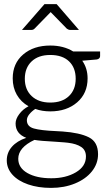

<svg xmlns="http://www.w3.org/2000/svg" viewBox="-20 -731 532 936"><path d="M337 -480H468V-457Q468 -451 463.5 -446.5Q459 -442 451 -441L381 -435Q407 -398 407 -349Q407 -276 356 -232Q305 -188 225 -188Q185 -188 152 -200Q134 -188 122.5 -173.5Q111 -159 111 -145Q111 -114 145.5 -104.5Q180 -95 250 -92L285 -90Q369 -84 413.5 -61.5Q458 -39 458 21Q458 67 428 104.5Q398 142 345.5 163.5Q293 185 229 185Q166 185 117 168Q68 151 40.5 120.5Q13 90 13 51Q13 13 38 -15.5Q63 -44 108 -59Q56 -79 56 -129Q56 -151 74 -175Q92 -199 119 -213Q82 -234 62 -269Q42 -304 42 -349Q42 -422 93 -465.5Q144 -509 225 -509Q290 -509 337 -480ZM349 -347Q349 -401 316.5 -432Q284 -463 225 -463Q167 -463 134 -431.5Q101 -400 101 -347Q101 -294 134.5 -262.5Q168 -231 225 -231Q283 -231 316 -262.5Q349 -294 349 -347ZM312 -35Q309 -36 251 -40Q174 -44 148 -49Q69 -12 69 43Q69 87 113.5 112.5Q158 138 230 138Q301 138 350 109Q399 80 399 32Q399 1 376 -14.5Q353 -30 312 -35ZM87 -585 197 -711H256L365 -585H323Q314 -585 306 -591L227 -672L148 -591Q142 -585 132 -585Z"/></svg>

Font: Aleo Light
Style: Regular
Weight: 300
Designer: Alessio Laiso
Foundry: Alessio Laiso
Version: Version 2.000